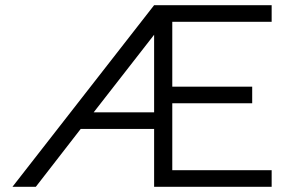

<svg xmlns="http://www.w3.org/2000/svg" viewBox="-20 -720 1142 740"><path d="M291 -223H574V0H1027V-64H644V-322H952V-386H644V-636H1027V-700H574L28 0H118ZM574 -586V-287H341Z"/></svg>

Font: LilGrotesk
Style: Regular
Weight: 400
Designer: Bastien Sozeau
Foundry: NBR — Bastien Sozeau
Version: Version 2.001